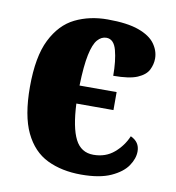

<svg xmlns="http://www.w3.org/2000/svg" viewBox="-68 -611 625 683"><g transform="rotate(10 244.5 -270.0)"><path d="M269 10Q199 10 146.5 -15.5Q94 -41 65 -101.5Q36 -162 36 -266Q36 -375 67 -437Q98 -499 150 -524.5Q202 -550 267 -550Q338 -550 379.5 -535Q421 -520 439 -495Q457 -470 457 -442Q457 -421 447 -401Q437 -381 408 -368.5Q379 -356 321 -356Q321 -410 311 -447.5Q301 -485 274 -485Q256 -485 242 -469Q228 -453 219.5 -413Q211 -373 209 -301H343V-236H209Q213 -150 234 -108.5Q255 -67 300 -67Q344 -67 374.5 -93Q405 -119 420 -155Q453 -140 453 -106Q453 -80 435 -53.5Q417 -27 376.5 -8.5Q336 10 269 10Z"/></g></svg>

Font: Noto Serif Condensed Black
Style: Regular
Weight: 900
Width: 3
Designer: Monotype Design Team
Foundry: Monotype Imaging Inc.
Version: Version 2.015; ttfautohint (v1.8.4.7-5d5b)